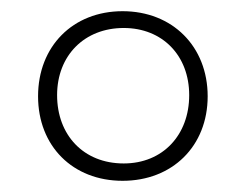

<svg xmlns="http://www.w3.org/2000/svg" viewBox="-20 -744 440 343"><path d="M199 -421C288 -421 351 -483 351 -572C351 -661 288 -724 199 -724C110 -724 48 -661 48 -572C48 -483 110 -421 199 -421ZM201 -452C129 -452 82 -503 82 -574C82 -645 131 -694 201 -694C270 -694 318 -645 318 -574C318 -503 271 -452 201 -452Z"/></svg>

Font: Noto Serif Ethiopic ExtraLight
Style: Regular
Weight: 200
Designer: Monotype Design Team
Foundry: Monotype Imaging Inc.
Version: Version 2.102